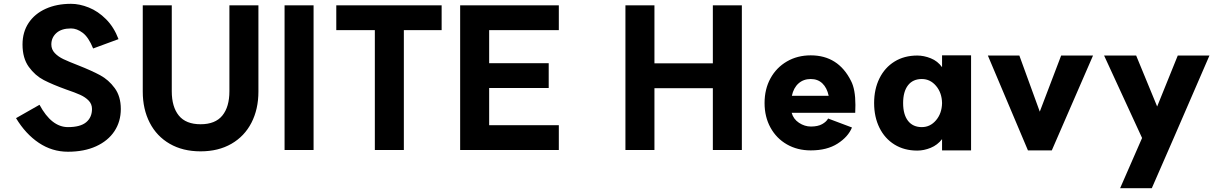

<svg xmlns="http://www.w3.org/2000/svg" viewBox="-20 -768 6403 1006"><path d="M336 -102Q401 -102 431.5 -127.5Q462 -153 462 -197Q462 -223 444.5 -241Q427 -259 400.5 -271Q374 -283 327 -299Q255 -325 209.5 -348.5Q164 -372 131 -417.5Q98 -463 98 -535Q98 -600 130 -648Q162 -696 219.5 -722Q277 -748 352 -748Q397 -748 445.5 -728.5Q494 -709 535.5 -667.5Q577 -626 601 -563L468 -514Q444 -573 413.5 -596Q383 -619 352 -619Q302 -619 275.5 -595Q249 -571 249 -535Q249 -509 267 -490Q285 -471 312.5 -458Q340 -445 389 -426Q460 -398 504.5 -374Q549 -350 581 -306.5Q613 -263 613 -197Q613 -131 579.5 -80.5Q546 -30 483.5 -1.5Q421 27 336 27Q253 27 183.5 -19.5Q114 -66 64 -149L187 -219Q250 -102 336 -102Z M728 -288V-740H880V-290Q880 -208 917 -162.5Q954 -117 1031 -117Q1108 -117 1145 -162.5Q1182 -208 1182 -290V-740H1334V-288Q1334 -196 1297.5 -125Q1261 -54 1192.5 -14.5Q1124 25 1031 25Q938 25 869.5 -14.5Q801 -54 764.5 -125Q728 -196 728 -288Z M1623 -740V18H1471V-740Z M2294 -610H2096V18H1944V-610H1742V-740H2294Z M2908 -610H2543V-437H2855V-307H2543V-112H2908V18H2391V-740H2908Z M3867 18H3715V-306H3409V18H3257V-740H3409V-436H3715V-740H3867Z M3986 -228Q3986 -301 4017 -357.5Q4048 -414 4103 -446Q4158 -478 4228 -478Q4372 -478 4439 -344Q4462 -300 4462 -218L4461 -177H4128Q4137 -144 4166.5 -124.5Q4196 -105 4229 -105Q4265 -105 4287.5 -117.5Q4310 -130 4319 -147L4444 -100Q4424 -51 4368.5 -15.5Q4313 20 4228 20Q4158 20 4103 -11.5Q4048 -43 4017 -99.5Q3986 -156 3986 -228ZM4228 -354Q4190 -354 4164 -331Q4138 -308 4129 -266H4322Q4313 -308 4289 -331Q4265 -354 4228 -354Z M4560 -228Q4560 -301 4588 -357.5Q4616 -414 4667 -445.5Q4718 -477 4786 -477Q4821 -477 4857 -462.5Q4893 -448 4916 -416V-478H5068V20H4916V-39Q4892 -8 4856.5 6.5Q4821 21 4786 21Q4718 21 4667 -10.5Q4616 -42 4588 -98.5Q4560 -155 4560 -228ZM4916 -228Q4915 -282 4884.5 -318Q4854 -354 4810 -354Q4763 -354 4737.5 -321Q4712 -288 4712 -228Q4712 -168 4737.5 -135Q4763 -102 4810 -102Q4854 -102 4884.5 -138Q4915 -174 4916 -228Z M5491 20H5366L5156 -477H5321L5428 -183L5540 -477H5707Z M5849 218 5964 -45 5765 -477H5933L6043 -210L6151 -477H6317L6132 -50L6015 218Z"/></svg>

Font: SUITE Heavy
Style: Regular
Weight: 900
Designer: Sun
Foundry: Sun
Version: Version 2.040